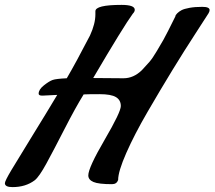

<svg xmlns="http://www.w3.org/2000/svg" viewBox="-30 -721 877 785"><path d="M360 -662V-675Q360 -701 467 -701Q521 -701 521 -681Q521 -673 513 -665Q475 -613 351 -402L475 -401Q516 -401 550 -434Q567 -452 580.5 -467.5Q594 -483 611 -512Q628 -541 638 -558Q652 -583 687 -654Q687 -659 694.5 -666.5Q702 -674 712.5 -679.5Q723 -685 745 -689Q767 -693 797 -693Q827 -693 827 -680Q827 -674 822.5 -666.5Q818 -659 770.5 -586Q723 -513 675 -434.5Q627 -356 573.5 -264Q520 -172 486.5 -96Q453 -20 453 15Q447 32 428 32Q373 32 352 23Q331 14 331 -4Q331 -35 397.5 -149Q464 -263 464 -287.5Q464 -312 444 -324Q424 -336 377 -336Q330 -336 312 -335Q278 -280 234 -194Q190 -108 160 -53Q130 2 112 16Q75 44 21 44Q-10 44 -10 28Q-10 19 16.5 -25.5Q43 -70 102 -165.5Q161 -261 204 -333L143 -330Q128 -330 128 -338Q128 -355 149.5 -372Q171 -389 185 -394Q199 -399 243 -401Q280 -464 338 -576Q360 -624 360 -662Z"/></svg>

Font: Condiment
Style: Regular
Weight: 400
Designer: Angel Koziupa, Alejandro Paul
Foundry: Angel Koziupa, Alejandro Paul
Version: Version 1.001